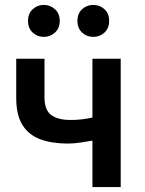

<svg xmlns="http://www.w3.org/2000/svg" viewBox="-20 -761 588 781"><path d="M356 0V-189Q339 -186 309.5 -181.5Q280 -177 256 -177Q192 -177 145 -194Q98 -211 72 -251.5Q46 -292 46 -362V-522H161V-365Q161 -313 188.5 -293Q216 -273 267 -273Q293 -273 316.5 -276Q340 -279 356 -283V-522H471V0ZM359 -611Q333 -611 314 -628.5Q295 -646 295 -676Q295 -706 314 -723.5Q333 -741 359 -741Q386 -741 405 -723.5Q424 -706 424 -676Q424 -646 405 -628.5Q386 -611 359 -611ZM158 -611Q132 -611 113 -628.5Q94 -646 94 -676Q94 -706 113 -723.5Q132 -741 158 -741Q184 -741 203.5 -723.5Q223 -706 223 -676Q223 -646 203.5 -628.5Q184 -611 158 -611Z"/></svg>

Font: Ubuntu Sans SemiBold
Style: Regular
Weight: 600
Designer: Dalton Maag Ltd
Foundry: Dalton Maag Ltd
Version: Version 1.006; ttfautohint (v1.8.4.7-5d5b)